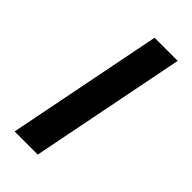

<svg xmlns="http://www.w3.org/2000/svg" viewBox="-170 -541 581 581"><g transform="rotate(45 121.0 -250.0)"><path d="M121 -500H220L121 0H22Z"/></g></svg>

Font: Albert Sans Medium
Style: Italic
Weight: 500
Italic angle: -11.25°
Designer: Andreas Rasmussen
Foundry: a.Foundry
Version: Version 1.025